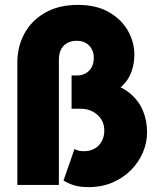

<svg xmlns="http://www.w3.org/2000/svg" viewBox="-20 -757 638 786"><path d="M342 9Q308 9 284.5 2Q261 -5 240 -18L285 -147Q292 -143 301 -140.5Q310 -138 323 -138Q348 -138 367 -148.5Q386 -159 396.5 -178.5Q407 -198 407 -223Q407 -249 394.5 -268.5Q382 -288 360 -300Q338 -312 309 -312H273V-448H295Q315 -448 331 -457Q347 -466 355.5 -482.5Q364 -499 364 -520Q364 -540 355.5 -556Q347 -572 331.5 -581Q316 -590 294 -590Q261 -590 241 -570Q221 -550 221 -511V0H51V-501Q51 -567 80.5 -620.5Q110 -674 165.5 -705.5Q221 -737 299 -737Q374 -737 425.5 -707.5Q477 -678 503.5 -631.5Q530 -585 530 -534Q530 -484 509.5 -444Q489 -404 444 -380L430 -417Q482 -401 515.5 -372Q549 -343 565.5 -303Q582 -263 582 -215Q582 -173 565 -133Q548 -93 516.5 -61Q485 -29 441 -10Q397 9 342 9Z"/></svg>

Font: Outfit Thin ExtraBold
Style: Regular
Weight: 800
Version: Version 1.100;gftools[0.9.27]